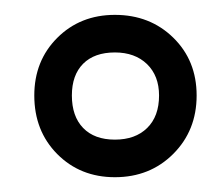

<svg xmlns="http://www.w3.org/2000/svg" viewBox="-20 -204 283 257"><path d="M25.9 -76.2Q25.9 -122.6 56.6 -153.3Q87.4 -184.1 133.8 -184.1Q180.7 -184.1 211.9 -153.6Q243.2 -123 243.2 -76.2Q243.2 -29.3 211.9 2Q180.7 33.2 133.8 33.2Q87.4 33.2 56.6 2.2Q25.9 -28.8 25.9 -76.2ZM76.2 -76.2Q76.2 -48.3 91.3 -32.7Q106.4 -17.1 133.8 -17.1Q161.1 -17.1 177 -32.7Q192.9 -48.3 192.9 -76.2Q192.9 -102.5 176.8 -118.2Q160.6 -133.8 133.8 -133.8Q106.4 -133.8 91.3 -118.7Q76.2 -103.5 76.2 -76.2Z"/></svg>

Font: Trueno Bold Outline
Style: Regular
Weight: 700
Width: 6
Designer: Julieta Ulanovsky
Foundry: Julieta Ulanovsky
Version: Version 3.001b | FøM Fix